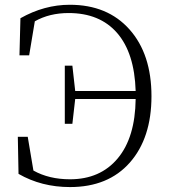

<svg xmlns="http://www.w3.org/2000/svg" viewBox="-20 -759 705 794"><path d="M60.5 -530.3 64.5 -683.6Q163.1 -739.3 268.6 -739.3Q424.8 -739.3 515.6 -637.2Q606.4 -535.2 606.4 -361.3Q606.4 -188.5 517.1 -86.9Q427.7 14.6 269.5 14.6Q151.4 14.6 56.6 -40L53.7 -193.4H94.7L118.2 -53.7Q182.6 -17.6 269.5 -17.6Q394.5 -17.6 466.8 -104Q539.1 -190.4 541 -349.6H291L279.3 -247.1H248V-487.3H279.3L291 -382.8H541Q536.1 -540 464.4 -622.6Q392.6 -705.1 263.7 -705.1Q184.6 -705.1 124 -670.9L100.6 -530.3Z"/></svg>

Font: GenYoMin TW TTF ExtraLight
Style: Regular
Weight: 250
Version: Version 1.300